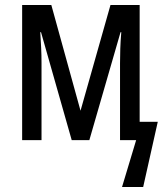

<svg xmlns="http://www.w3.org/2000/svg" viewBox="-20 -557 658 763"><path d="M607 -73 549 186H465L521 0H457V-306Q457 -333 458 -363.5Q459 -394 462 -429H459L335 0H265L143 -429H140Q142 -399 143.5 -368.5Q145 -338 145 -307V0H68V-537H184L300 -117L419 -537H535V-73Z"/></svg>

Font: Noto Sans Display Condensed
Style: Regular
Weight: 400
Width: 3
Designer: Monotype Design Team
Foundry: Monotype Imaging Inc.
Version: Version 2.003